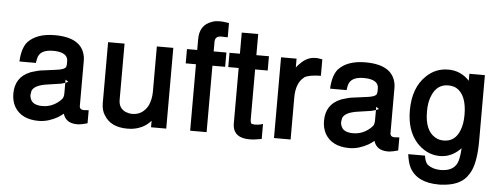

<svg xmlns="http://www.w3.org/2000/svg" viewBox="-56 -872 3225 1232"><g transform="rotate(5 1556.5 -255.5)"><path d="M525 -74V10Q490 20 468 22H458Q386 22 368 -38Q358 -30 349.5 -24Q341 -18 333 -13Q305 3 274 12.5Q243 22 210 22Q99 22 54 -55Q34 -92 34 -138Q34 -244 129 -283L140 -287L179 -298L193 -301Q207 -303 231.5 -306Q256 -309 291 -314Q348 -320 357 -339L360 -354V-375Q360 -423 296 -432H297Q289 -433 281 -433.5Q273 -434 264 -434Q178 -434 166 -375V-376L161 -347H55Q59 -432 93 -473Q150 -535 267 -535Q443 -535 464 -413Q465 -408 465.5 -401Q466 -394 466 -386V-97Q466 -72 496 -72Q500 -72 504 -73ZM360 -236Q354 -234 346.5 -232Q339 -230 331 -228L250 -216Q159 -204 147 -162L148 -163L144 -140Q145 -116 157.5 -99.5Q170 -83 196 -78Q206 -75 227 -75Q257 -75 284 -85.5Q311 -96 334 -116Q339 -120 344 -125.5Q349 -131 352 -135V-134Q360 -148 360 -169ZM370 -240H369L379 -244L360 -257V-236Z M1031 0H933V-42Q910 -16 883.5 -2Q857 12 827 18Q811 22 782 22Q673 22 631 -52V-51Q611 -83 611 -127V-520H717V-158Q717 -103 764 -83Q785 -75 805 -75Q840 -75 865.5 -92Q891 -109 907 -140Q915 -158 920 -180.5Q925 -203 925 -227V-520H1031Z M1373 -520V-428H1291V0H1185V-428H1119V-520H1185V-590Q1185 -682 1264 -708Q1276 -713 1288.5 -714.5Q1301 -716 1314 -716L1335 -715L1373 -710V-618L1335 -619H1331Q1292 -619 1291 -583V-520Z M1647 -520V-428H1566V-105Q1566 -95 1568.5 -88Q1571 -81 1574 -78L1595 -75Q1605 -75 1619 -77Q1633 -79 1647 -84V13Q1599 22 1569 22Q1471 22 1461 -54L1460 -70V-428H1393V-520H1460V-656H1566V-520Z M1725 -520H1825V-463Q1830 -470 1835.5 -476.5Q1841 -483 1847 -488Q1891 -535 1945 -535H1958L1990 -530V-424Q1912 -423 1883 -404L1882 -402Q1858 -384 1845 -351Q1832 -318 1832 -270V0H1725Z M2526 -74V10Q2491 20 2469 22H2459Q2387 22 2369 -38Q2359 -30 2350.5 -24Q2342 -18 2334 -13Q2306 3 2275 12.5Q2244 22 2211 22Q2100 22 2055 -55Q2035 -92 2035 -138Q2035 -244 2130 -283L2141 -287L2180 -298L2194 -301Q2208 -303 2232.5 -306Q2257 -309 2292 -314Q2349 -320 2358 -339L2361 -354V-375Q2361 -423 2297 -432H2298Q2290 -433 2282 -433.5Q2274 -434 2265 -434Q2179 -434 2167 -375V-376L2162 -347H2056Q2060 -432 2094 -473Q2151 -535 2268 -535Q2444 -535 2465 -413Q2466 -408 2466.5 -401Q2467 -394 2467 -386V-97Q2467 -72 2497 -72Q2501 -72 2505 -73ZM2361 -236Q2355 -234 2347.5 -232Q2340 -230 2332 -228L2251 -216Q2160 -204 2148 -162L2149 -163L2145 -140Q2146 -116 2158.5 -99.5Q2171 -83 2197 -78Q2207 -75 2228 -75Q2258 -75 2285 -85.5Q2312 -96 2335 -116Q2340 -120 2345 -125.5Q2350 -131 2353 -135V-134Q2361 -148 2361 -169ZM2371 -240H2370L2380 -244L2361 -257V-236Z M2938 -520H3038V-95Q3038 52 2997 117L2980 141Q2932 198 2827 204Q2822 205 2815.5 205Q2809 205 2804 205Q2665 205 2616 115Q2607 98 2601.5 77Q2596 56 2592 28H2700Q2706 69 2723 85Q2757 111 2807 111Q2877 111 2905 70Q2916 55 2922 27Q2928 -1 2930 -40Q2878 15 2814 21Q2809 22 2804.5 22Q2800 22 2795 22H2786Q2744 20 2708.5 1.5Q2673 -17 2644 -49Q2578 -125 2578 -252Q2578 -400 2661 -478Q2719 -535 2802 -535Q2882 -535 2938 -475ZM2810 -434Q2737 -434 2706 -358Q2688 -317 2688 -256Q2688 -133 2755 -94Q2779 -79 2811 -79Q2885 -79 2914 -156Q2930 -197 2930 -254Q2930 -384 2861 -423Q2851 -428 2837.5 -431Q2824 -434 2810 -434Z"/></g></svg>

Font: Ekushey Bangla
Style: Bold
Weight: 700
Designer: Al Mamun Sumon
Foundry: Al Mamun Sumon
Version: Version 1.0